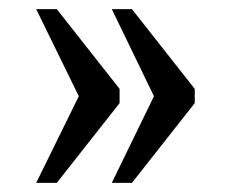

<svg xmlns="http://www.w3.org/2000/svg" viewBox="-20 -480 504 419"><path d="M152 -270 59 -460H104L241 -286V-255L104 -81H59ZM316 -270 224 -460H268L405 -286V-255L268 -81H224Z"/></svg>

Font: Noto Serif Narrow
Style: Regular
Weight: 400
Width: 4
Designer: Monotype Design Team
Foundry: Monotype Imaging Inc.
Version: Version 1.001